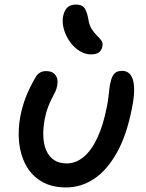

<svg xmlns="http://www.w3.org/2000/svg" viewBox="-20 -810 637 840"><path d="M269 10Q205 10 161 -16.5Q117 -43 93 -88Q69 -133 63.5 -188Q58 -243 69 -301Q78 -347 94 -387.5Q110 -428 135 -471Q142 -484 153.5 -491.5Q165 -499 182 -499Q210 -499 223 -481Q236 -463 230 -435Q228 -421 221.5 -408Q215 -395 207 -379.5Q199 -364 190.5 -342.5Q182 -321 176 -291Q168 -249 169.5 -213Q171 -177 183 -150.5Q195 -124 217 -109.5Q239 -95 272 -95Q311 -95 345 -122.5Q379 -150 405.5 -206Q432 -262 448 -345Q453 -372 455 -389.5Q457 -407 458.5 -421.5Q460 -436 464 -452Q469 -475 480 -487.5Q491 -500 515 -500Q537 -500 550.5 -483.5Q564 -467 566.5 -430.5Q569 -394 557 -335Q534 -218 491 -141.5Q448 -65 391.5 -27.5Q335 10 269 10ZM378 -572Q353 -572 329 -586.5Q305 -601 287.5 -625Q270 -649 261 -677Q252 -705 255 -732Q259 -760 272.5 -775Q286 -790 312 -790Q337 -790 348 -777Q359 -764 366 -729Q370 -700 381.5 -682.5Q393 -665 405 -653.5Q417 -642 424 -632Q431 -622 428 -607Q424 -588 411.5 -580Q399 -572 378 -572Z"/></svg>

Font: Shantell Sans Light Medium
Style: Italic
Weight: 500
Italic angle: -11°
Version: Version 1.011;[c5ecc13dd]